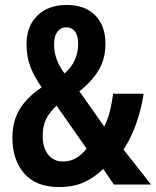

<svg xmlns="http://www.w3.org/2000/svg" viewBox="-20 -744 629 774"><path d="M249 -724Q322 -724 363.5 -682.5Q405 -641 405 -567Q405 -506 377 -460Q349 -414 300 -376L400 -234Q414 -260 422.5 -293.5Q431 -327 436 -366H559Q551 -310 530.5 -250Q510 -190 478 -141L589 0H439L396 -63Q360 -28 318 -9Q276 10 217 10Q125 10 77.5 -45Q30 -100 30 -188Q30 -256 59.5 -304Q89 -352 148 -392Q117 -436 102 -476Q87 -516 87 -566Q87 -638 130.5 -681Q174 -724 249 -724ZM247 -634Q226 -634 212 -616.5Q198 -599 198 -564Q198 -504 240 -448Q268 -472 281.5 -502Q295 -532 295 -567Q295 -601 282 -617.5Q269 -634 247 -634ZM208 -318Q180 -292 166 -264Q152 -236 152 -195Q152 -149 174 -121Q196 -93 233 -93Q263 -93 286.5 -106.5Q310 -120 329 -145Z"/></svg>

Font: Noto Sans Disp Cond SemBd
Style: Regular
Weight: 600
Width: 3
Designer: Monotype Design Team
Foundry: Monotype Imaging Inc.
Version: Version 2.000;GOOG;noto-source:20170915:90ef993387c0; ttfaut